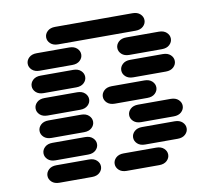

<svg xmlns="http://www.w3.org/2000/svg" viewBox="-89 -965 1178 1055"><g transform="rotate(-10 500.0 -437.0)"><path d="M159.2 -13.7H340.8Q368.2 -13.7 383.8 -28.3Q399.4 -43 399.4 -62.5Q399.4 -82 383.8 -96.7Q368.2 -111.3 340.8 -111.3H159.2Q131.8 -111.3 116.2 -96.7Q100.6 -82 100.6 -62.5Q100.6 -43 116.2 -28.3Q131.8 -13.7 159.2 -13.7ZM534.2 -13.7H715.8Q743.2 -13.7 758.8 -28.3Q774.4 -43 774.4 -62.5Q774.4 -82 758.8 -96.7Q743.2 -111.3 715.8 -111.3H534.2Q506.8 -111.3 491.2 -96.7Q475.6 -82 475.6 -62.5Q475.6 -43 491.2 -28.3Q506.8 -13.7 534.2 -13.7ZM159.2 -138.7H340.8Q368.2 -138.7 383.8 -153.3Q399.4 -168 399.4 -187.5Q399.4 -207 383.8 -221.7Q368.2 -236.3 340.8 -236.3H159.2Q131.8 -236.3 116.2 -221.7Q100.6 -207 100.6 -187.5Q100.6 -168 116.2 -153.3Q131.8 -138.7 159.2 -138.7ZM659.2 -138.7H840.8Q868.2 -138.7 883.8 -153.3Q899.4 -168 899.4 -187.5Q899.4 -207 883.8 -221.7Q868.2 -236.3 840.8 -236.3H659.2Q631.8 -236.3 616.2 -221.7Q600.6 -207 600.6 -187.5Q600.6 -168 616.2 -153.3Q631.8 -138.7 659.2 -138.7ZM159.2 -263.7H340.8Q368.2 -263.7 383.8 -278.3Q399.4 -293 399.4 -312.5Q399.4 -332 383.8 -346.7Q368.2 -361.3 340.8 -361.3H159.2Q131.8 -361.3 116.2 -346.7Q100.6 -332 100.6 -312.5Q100.6 -293 116.2 -278.3Q131.8 -263.7 159.2 -263.7ZM659.2 -263.7H840.8Q868.2 -263.7 883.8 -278.3Q899.4 -293 899.4 -312.5Q899.4 -332 883.8 -346.7Q868.2 -361.3 840.8 -361.3H659.2Q631.8 -361.3 616.2 -346.7Q600.6 -332 600.6 -312.5Q600.6 -293 616.2 -278.3Q631.8 -263.7 659.2 -263.7ZM159.2 -388.7H340.8Q368.2 -388.7 383.8 -403.3Q399.4 -418 399.4 -437.5Q399.4 -457 383.8 -471.7Q368.2 -486.3 340.8 -486.3H159.2Q131.8 -486.3 116.2 -471.7Q100.6 -457 100.6 -437.5Q100.6 -418 116.2 -403.3Q131.8 -388.7 159.2 -388.7ZM534.2 -388.7H715.8Q743.2 -388.7 758.8 -403.3Q774.4 -418 774.4 -437.5Q774.4 -457 758.8 -471.7Q743.2 -486.3 715.8 -486.3H534.2Q506.8 -486.3 491.2 -471.7Q475.6 -457 475.6 -437.5Q475.6 -418 491.2 -403.3Q506.8 -388.7 534.2 -388.7ZM159.2 -513.7H340.8Q368.2 -513.7 383.8 -528.3Q399.4 -543 399.4 -562.5Q399.4 -582 383.8 -596.7Q368.2 -611.3 340.8 -611.3H159.2Q131.8 -611.3 116.2 -596.7Q100.6 -582 100.6 -562.5Q100.6 -543 116.2 -528.3Q131.8 -513.7 159.2 -513.7ZM659.2 -513.7H840.8Q868.2 -513.7 883.8 -528.3Q899.4 -543 899.4 -562.5Q899.4 -582 883.8 -596.7Q868.2 -611.3 840.8 -611.3H659.2Q631.8 -611.3 616.2 -596.7Q600.6 -582 600.6 -562.5Q600.6 -543 616.2 -528.3Q631.8 -513.7 659.2 -513.7ZM159.2 -638.7H340.8Q368.2 -638.7 383.8 -653.3Q399.4 -668 399.4 -687.5Q399.4 -707 383.8 -721.7Q368.2 -736.3 340.8 -736.3H159.2Q131.8 -736.3 116.2 -721.7Q100.6 -707 100.6 -687.5Q100.6 -668 116.2 -653.3Q131.8 -638.7 159.2 -638.7ZM659.2 -638.7H840.8Q868.2 -638.7 883.8 -653.3Q899.4 -668 899.4 -687.5Q899.4 -707 883.8 -721.7Q868.2 -736.3 840.8 -736.3H659.2Q631.8 -736.3 616.2 -721.7Q600.6 -707 600.6 -687.5Q600.6 -668 616.2 -653.3Q631.8 -638.7 659.2 -638.7ZM284.2 -763.7H715.8Q743.2 -763.7 758.8 -778.3Q774.4 -793 774.4 -812.5Q774.4 -832 758.8 -846.7Q743.2 -861.3 715.8 -861.3H284.2Q256.8 -861.3 241.2 -846.7Q225.6 -832 225.6 -812.5Q225.6 -793 241.2 -778.3Q256.8 -763.7 284.2 -763.7Z"/></g></svg>

Font: Sixtyfour
Style: Regular
Weight: 400
Designer: Jens Kutilek
Foundry: Jens Kutilek
Version: Version 2.001